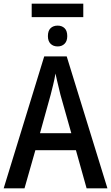

<svg xmlns="http://www.w3.org/2000/svg" viewBox="-20 -1022 604 1042"><path d="M152 -929V-1002H432V-929ZM293 -883Q316 -883 330.5 -869Q345 -855 345 -826Q345 -799 330.5 -784.5Q316 -770 293 -770Q269 -770 254.5 -784.5Q240 -799 240 -826Q240 -855 254.5 -869Q269 -883 293 -883ZM450 0 392 -207H172L113 0H0L220 -716H342L563 0ZM308 -508Q305 -523 299.5 -543.5Q294 -564 289.5 -585Q285 -606 281 -623Q276 -592 268.5 -562Q261 -532 255 -508L197 -299H367Z"/></svg>

Font: Noto Sans Display SemiCondensed Medium
Style: Regular
Weight: 500
Width: 4
Designer: Monotype Design Team
Foundry: Monotype Imaging Inc.
Version: Version 2.003